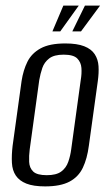

<svg xmlns="http://www.w3.org/2000/svg" viewBox="-20 -658 393 685"><path d="M141 7Q99 7 74 -3Q49 -13 36.5 -31.5Q24 -50 22.5 -77Q21 -104 25 -138L57 -369Q63 -408 78 -438Q93 -468 125 -485.5Q157 -503 213 -503Q255 -503 280.5 -493Q306 -483 318 -464.5Q330 -446 331.5 -422Q333 -398 329 -369L297 -138Q291 -92 275.5 -59.5Q260 -27 228 -10Q196 7 141 7ZM147 -33Q181 -33 198.5 -46Q216 -59 223.5 -80.5Q231 -102 234 -125L268 -372Q272 -395 270.5 -415.5Q269 -436 255.5 -449.5Q242 -463 207 -463Q173 -463 155.5 -449.5Q138 -436 131 -415.5Q124 -395 120 -372L86 -125Q83 -102 84 -80.5Q85 -59 98.5 -46Q112 -33 147 -33ZM167 -546 206 -638H261L195 -546ZM238 -546 283 -638H337L269 -546Z"/></svg>

Font: Alumni Sans
Style: Italic
Weight: 400
Italic angle: -8°
Version: Version 1.016